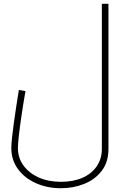

<svg xmlns="http://www.w3.org/2000/svg" viewBox="-20 -750 675 1018"><path d="M303 248Q230 248 170 221Q110 194 75 146Q40 98 40 35Q40 14 44 -22.5Q48 -59 54 -102.5Q60 -146 67 -191Q74 -236 80 -273L115 -267Q103 -198 94 -137Q85 -76 80 -31Q75 14 75 35Q75 87 104.5 127.5Q134 168 185.5 191Q237 214 303 214Q369 214 417.5 192.5Q466 171 493 131.5Q520 92 520 40V-730H555V40Q555 109 519.5 155.5Q484 202 426.5 225Q369 248 303 248Z"/></svg>

Font: Cairo Play ExtraLight
Style: Regular
Weight: 250
Version: Version 3.119